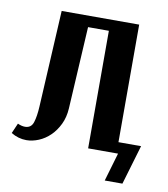

<svg xmlns="http://www.w3.org/2000/svg" viewBox="-72 -556 636 727"><g transform="rotate(10 246.0 -193.0)"><path d="M18 -46Q33 -39 46 -39Q70 -39 77.5 -62.5Q85 -86 87 -124L107 -495H405V0H296V-452H216L198 -136Q196 -102 183 -75Q170 -48 150.5 -29Q131 -10 107 0Q83 10 60 10Q29 10 1 -7ZM379 109 411 0H398L397 -43H492L447 109Z"/></g></svg>

Font: Moniqa ExtBd Paragraph
Style: Regular
Weight: 800
Designer: Rajesh Rajput
Foundry: Rajesh Rajput
Version: Version 1.000